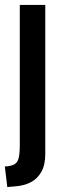

<svg xmlns="http://www.w3.org/2000/svg" viewBox="-24 -514 260 776"><path d="M5.5 242 -4.5 159Q20.5 157.5 33.5 150.5Q46.5 143.5 51.2 125.5Q56 107.5 56 71.5V-494H159V108.5Q159 152.5 143.2 180.5Q127.5 208.5 100.5 222.5Q73.5 236.5 39 239Z"/></svg>

Font: Cabin SemiCondensedMedium
Style: Regular
Weight: 500
Width: 4
Designer: Pablo Impallari
Foundry: Pablo Impallari. http://www.impallari.com Igino Marini. http://www.ikern.com
Version: Version 3.001